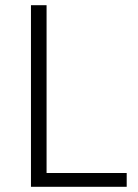

<svg xmlns="http://www.w3.org/2000/svg" viewBox="-20 -718 531 738"><path d="M467 0H99V-698H159V-53H467Z"/></svg>

Font: IBM Plex Sans Light
Style: Regular
Weight: 300
Designer: Mike Abbink, Paul van der Laan, Pieter van Rosmalen
Foundry: Bold Monday
Version: Version 3.201